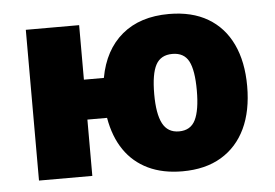

<svg xmlns="http://www.w3.org/2000/svg" viewBox="-43 -574 919 642"><g transform="rotate(-5 416.5 -253.0)"><path d="M545 11Q479 11 430 -12.5Q381 -36 350.5 -80.5Q320 -125 309 -189H243V0H64V-506H243V-323H310Q327 -416 387.5 -466.5Q448 -517 545 -517Q622 -517 675.5 -485.5Q729 -454 757 -395Q785 -336 785 -254Q785 -171 757 -112Q729 -53 675.5 -21Q622 11 545 11ZM545 -123Q584 -123 600 -155.5Q616 -188 616 -254Q616 -322 600 -352.5Q584 -383 545 -383Q506 -383 489.5 -352.5Q473 -322 473 -254Q473 -188 490 -155.5Q507 -123 545 -123Z"/></g></svg>

Font: Nunito Sans 7pt Condensed Black
Style: Regular
Weight: 900
Width: 3
Designer: Vernon Adams
Foundry: Vernon Adams
Version: Version 3.101;gftools[0.9.27]